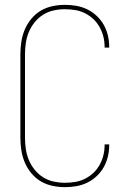

<svg xmlns="http://www.w3.org/2000/svg" viewBox="-20 -763 540 791"><path d="M247 8Q221 8 195.5 2.5Q170 -3 148 -16Q126 -29 109 -49.5Q92 -70 82 -94Q72 -118 68 -143.5Q64 -169 64 -195V-540Q64 -566 68 -591.5Q72 -617 82 -641Q92 -665 109 -685.5Q126 -706 148 -719Q170 -732 195.5 -737.5Q221 -743 247 -743Q271 -743 294.5 -739Q318 -735 339.5 -724.5Q361 -714 378.5 -697.5Q396 -681 407.5 -660.5Q419 -640 424.5 -616.5Q430 -593 430 -570Q430 -569 430 -568.5Q430 -568 430 -567H411Q411 -568 411 -568.5Q411 -569 411 -569Q411 -591 406 -611.5Q401 -632 390.5 -651Q380 -670 364.5 -684.5Q349 -699 330 -708.5Q311 -718 290 -721.5Q269 -725 247 -725Q224 -725 201 -720Q178 -715 158 -702.5Q138 -690 123 -671.5Q108 -653 99 -631.5Q90 -610 86.5 -586.5Q83 -563 83 -540V-195Q83 -172 86.5 -148.5Q90 -125 99 -103.5Q108 -82 123 -63.5Q138 -45 158 -32.5Q178 -20 201 -15Q224 -10 247 -10Q269 -10 290 -13.5Q311 -17 330 -26.5Q349 -36 364.5 -50.5Q380 -65 390.5 -84Q401 -103 406 -123.5Q411 -144 411 -166Q411 -166 411 -166.5Q411 -167 411 -168H430Q430 -167 430 -166.5Q430 -166 430 -165Q430 -142 424.5 -118.5Q419 -95 407.5 -74.5Q396 -54 378.5 -37.5Q361 -21 339.5 -10.5Q318 0 294.5 4Q271 8 247 8Z"/></svg>

Font: Iosevka SS04 Thin
Style: Regular
Weight: 100
Monospace: yes
Designer: Belleve Invis
Foundry: Belleve Invis
Version: Version 19.0.0; ttfautohint (v1.8.4)